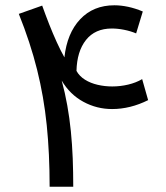

<svg xmlns="http://www.w3.org/2000/svg" viewBox="-20 -710 631 730"><path d="M415 -689.9Q334.7 -689.9 284.8 -636.8Q234.9 -583.7 224.9 -491.9Q210.4 -517.6 195.8 -549.7Q181.2 -581.8 167.1 -617.4Q153.1 -653.1 140.4 -688.7L51.5 -657.2Q95.5 -547.6 121.1 -444.8Q146.7 -342 157.7 -234.1Q168.7 -126.2 168.7 0H258.5Q258.5 -55.7 256.5 -108.3Q254.4 -160.9 249.4 -211.1Q244.4 -261.2 235.8 -309.2Q227.3 -357.2 214.6 -403.6Q245.8 -350.8 296.8 -323.1Q347.7 -295.4 406.2 -295.4Q475.3 -295.4 543.2 -329.3L520.5 -409.2Q497.3 -395.5 467.4 -388.4Q437.5 -381.3 406.7 -381.3Q378.2 -381.3 351.2 -387.6Q324.2 -393.8 303.1 -407Q282 -420.2 270.8 -440.4Q272.5 -514.6 307 -558.1Q341.6 -601.6 405 -601.6Q427.7 -601.6 452.1 -596.7Q476.6 -591.8 497.6 -583L522.9 -666.3Q494.6 -678.2 467.2 -684.1Q439.7 -689.9 415 -689.9Z"/></svg>

Font: Estedad-FD-VF Thin
Style: Regular
Weight: 100
Designer: Amin Abedi
Version: Version 5.0